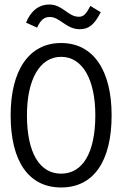

<svg xmlns="http://www.w3.org/2000/svg" viewBox="-20 -817 540 848"><path d="M379 -791C360 -754 349 -743 328 -743C280 -743 257 -797 198 -797C146 -797 113 -762 95 -717L144 -695C160 -731 177 -742 200 -742C245 -742 272 -688 332 -688C372 -688 396 -707 425 -763ZM250 11C393 11 473 -104 473 -308C473 -505 393 -627 250 -627C107 -627 27 -505 27 -308C27 -104 107 11 250 11ZM250 -50C155 -50 99 -142 99 -308C99 -465 155 -566 250 -566C345 -566 401 -465 401 -308C401 -142 345 -50 250 -50Z"/></svg>

Font: Inconsolata
Style: Regular
Weight: 400
Monospace: yes
Designer: Raph Levien, Cyreal, Brenton Simpson
Foundry: Raph Levien, Cyreal, Google
Version: Version 3.100